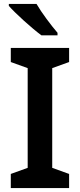

<svg xmlns="http://www.w3.org/2000/svg" viewBox="-20 -958 408 978"><path d="M166 -938H25V-928C57 -891 142 -814 191 -778H273V-791C241 -828 192 -893 166 -938ZM332 0V-72L246 -103V-611L332 -642V-714H35V-642L121 -611V-103L35 -72V0Z"/></svg>

Font: Noto Sans New Tai Lue Semibold
Style: Regular
Weight: 600
Designer: Monotype Design Team
Foundry: Monotype Imaging Inc.
Version: Version 2.004